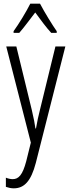

<svg xmlns="http://www.w3.org/2000/svg" viewBox="-20 -785 383 1046"><path d="M198 -765H145C123 -721 83 -655 54 -615V-606H85C110 -634 144 -681 172 -717C200 -679 231 -636 259 -606H289V-615C267 -646 222 -719 198 -765ZM14 -532 148 -8 123 93C103 169 81 191 49 191C38 191 24 188 12 183V233C27 238 40 241 55 241C112 241 149 202 175 103L336 -532H282L198 -188C189 -154 183 -124 176 -85H173C169 -113 165 -136 153 -187L69 -532Z"/></svg>

Font: Noto Sans Devanagari ExtraCondensed Light
Style: Regular
Weight: 300
Width: 2
Designer: Jelle Bosma - Monotype Design Team
Foundry: Monotype Imaging Inc.
Version: Version 2.004